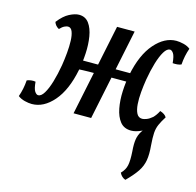

<svg xmlns="http://www.w3.org/2000/svg" viewBox="-126 -575 945 928"><g transform="rotate(15 346.5 -110.5)"><path d="M545 9Q509 9 489.5 -15.5Q470 -40 462.5 -79.5Q455 -119 457 -164Q459 -209 467 -249Q488 -354 537.5 -410.5Q587 -467 645 -467Q661 -467 681.5 -462Q702 -457 715 -446Q701 -407 698 -363Q689 -359 677.5 -358Q666 -357 655 -358Q652 -393 643.5 -405.5Q635 -418 626 -418Q611 -418 597 -395Q583 -372 571.5 -333.5Q560 -295 552 -248Q547 -217 544 -184Q541 -151 543 -123Q545 -95 554 -77.5Q563 -60 582 -60Q590 -60 603.5 -65Q617 -70 632 -83Q652 -73 657 -54Q627 -19 597.5 -5Q568 9 545 9ZM48 9Q32 9 12 4Q-8 -1 -22 -12Q-8 -51 -5 -95Q4 -99 15.5 -100.5Q27 -102 38 -100Q41 -65 49.5 -52.5Q58 -40 67 -40Q82 -40 96 -63Q110 -86 121.5 -124.5Q133 -163 141 -210Q146 -241 149 -274Q152 -307 151 -335Q150 -363 143 -380.5Q136 -398 121 -398Q114 -398 103.5 -393Q93 -388 81 -375Q62 -385 56 -404Q83 -439 110.5 -453Q138 -467 158 -467Q190 -467 208 -442.5Q226 -418 232.5 -378.5Q239 -339 236.5 -294.5Q234 -250 226 -209Q205 -104 156 -47.5Q107 9 48 9ZM255 0 350 -458H438L343 0ZM212 -211 223 -258H487L479 -214Q405 -214 356.5 -214Q308 -214 274.5 -213.5Q241 -213 212 -211ZM580 246Q560 239 550 218Q570 198 575 173.5Q580 149 577 104Q574 68 577.5 45Q581 22 593.5 2.5Q606 -17 631 -40L632 -83Q638 -89 644.5 -98Q651 -107 657 -119Q682 -111 690 -96Q674 -71 665.5 -51.5Q657 -32 655.5 -9Q654 14 657 53Q661 96 656 126.5Q651 157 633 184Q615 211 580 246Z"/></g></svg>

Font: Vollkorn
Style: Italic
Weight: 400
Italic angle: -11°
Designer: Friedrich Althausen
Foundry: Friedrich Althausen
Version: Version 5.001